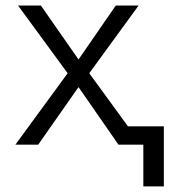

<svg xmlns="http://www.w3.org/2000/svg" viewBox="-20 -520 639 690"><path d="M223.1 -256.8 44.9 -500H127L262.2 -306.2L396 -500H478L300.8 -256.8L439.9 -65.9H568.8V149.9H495.1V0H405.8L262.2 -207L117.2 0H35.2Z"/></svg>

Font: LT Superior
Style: Regular
Weight: 400
Designer: Daniel Lyons
Foundry: LyonsType
Version: Version 1.000